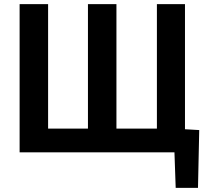

<svg xmlns="http://www.w3.org/2000/svg" viewBox="-20 -710 1011 930"><path d="M75 -690H213V-87H406V-690H544V-87H740V-690H876V-84L945 -80L939 200H831L825 28H75Z"/></svg>

Font: LINE Seed Sans KR Bold
Style: Regular
Weight: 700
Designer: LINE BX Design & Sandoll Inc & Dalton Maag Ltd
Foundry: Sandoll Inc.
Version: Version 1.000